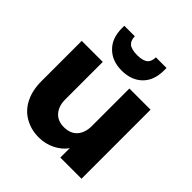

<svg xmlns="http://www.w3.org/2000/svg" viewBox="-211 -941 1097 1097"><g transform="rotate(45 337.0 -392.5)"><path d="M442 -558C442 -558 442 -255 442 -255C442 -255 442 -255 442 -255C442 -218 432 -189 413 -168C394 -147 367 -137 334 -137C334 -137 334 -137 334 -137C301 -137 275 -147 256 -168C237 -189 227 -218 227 -255C227 -255 227 -558 227 -558C227 -558 57 -558 57 -558C57 -558 57 -232 57 -232C57 -232 57 -232 57 -232C57 -183 66 -141 84 -105C102 -69 127 -42 160 -23C193 -4 230 6 273 6C273 6 273 6 273 6C309 6 342 -2 372 -17C401 -32 425 -51 442 -76C442 -76 442 0 442 0C442 0 613 0 613 0C613 0 613 -558 613 -558C613 -558 442 -558 442 -558ZM509 -771C509 -771 509 -791 509 -791C509 -791 423 -791 423 -791C423 -791 423 -791 423 -791C423 -769 417 -752 404 -741C391 -730 369 -724 338 -724C338 -724 338 -724 338 -724C307 -724 285 -730 272 -741C259 -752 253 -769 253 -791C253 -791 168 -791 168 -791C168 -791 168 -772 168 -772C168 -772 168 -772 168 -772C168 -717 184 -675 215 -645C246 -614 287 -599 338 -599C338 -599 338 -599 338 -599C389 -599 431 -614 462 -644C493 -674 509 -716 509 -771Z"/></g></svg>

Font: Girnar Poppins
Style: Bold
Weight: 500
Designer: Ninad Kale (Devanagari), Jonny Pinhorn (Latin)
Foundry: Indian Type Foundry
Version: ""